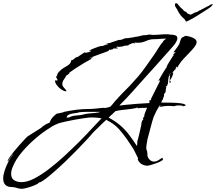

<svg xmlns="http://www.w3.org/2000/svg" viewBox="-24 -1011 1355 1205"><path d="M113 174Q98 174 83 169Q68 163 52 163Q-4 163 -4 109Q-4 87 5.5 58.5Q15 30 29 3Q43 -24 57 -41H54L26 2H25Q24 2 24 1Q24 -6 36 -23.5Q48 -41 65.5 -62.5Q83 -84 101.5 -104.5Q120 -125 133 -139Q146 -153 148 -154Q159 -161 170 -168Q181 -175 192 -182Q203 -189 213.5 -195.5Q224 -202 235 -209Q238 -211 241 -215Q245 -219 247 -220Q257 -227 267 -232.5Q277 -238 288 -242Q293 -259 306 -274Q319 -289 333 -298Q335 -298 345.5 -300Q356 -302 366 -304.5Q376 -307 378 -309Q416 -317 454.5 -322Q493 -327 532 -327Q542 -327 551.5 -327.5Q561 -328 571 -329Q581 -330 590.5 -331Q600 -332 610 -333Q614 -334 618.5 -334Q623 -334 628 -334Q633 -333 637 -333.5Q641 -334 645 -335L657 -338L668 -341Q676 -349 683.5 -358Q691 -367 698 -376Q706 -384 713.5 -393Q721 -402 729 -410Q743 -425 758 -440Q773 -455 788 -470Q817 -501 844 -532Q857 -548 869.5 -564Q882 -580 893 -596L938 -660Q946 -671 953.5 -682.5Q961 -694 968 -706Q975 -717 982.5 -728Q990 -739 1000 -749L999 -750Q999 -753 1008 -760L1019 -769Q1009 -768 999.5 -768Q990 -768 981 -767Q971 -766 961.5 -765.5Q952 -765 942 -765Q917 -765 893 -754Q869 -743 844 -743H831Q828 -743 825 -743.5Q822 -744 818 -745V-744L824 -741Q822 -738 819 -736V-740H817Q816 -740 816 -741Q807 -741 800 -737Q796 -735 791.5 -733Q787 -731 783 -730L782 -726Q777 -726 763.5 -724.5Q750 -723 747 -720H750L714 -716L717 -719H710L709 -716H712Q713 -716 709 -715.5Q705 -715 705 -713Q705 -711 708 -712Q710 -713 712 -713L715 -709L714 -707H701Q695 -706 688 -707L682 -701L666 -698L663 -700Q660 -697 659 -695Q658 -692 654 -690Q652 -689 634 -682.5Q616 -676 593.5 -668Q571 -660 553.5 -653Q536 -646 535 -644V-643L536 -644Q538 -645 548 -649Q558 -653 560 -653V-652L559 -651Q557 -650 555.5 -649Q554 -648 552 -647Q548 -643 545 -642H551Q533 -633 506 -617Q479 -601 453 -584Q427 -567 411 -555L413 -553L400 -541L393 -538Q385 -522 376 -510.5Q367 -499 367 -481Q367 -474 374 -465Q381 -456 387.5 -449Q394 -442 393 -439H392Q392 -438 391 -438H390Q378 -438 361.5 -449Q345 -460 333 -476Q321 -492 321 -505V-506H329Q331 -506 333.5 -506Q336 -506 337 -507L338 -508Q338 -508 333 -518Q328 -526 328 -529V-530Q330 -530 333.5 -536Q337 -542 338 -544L336 -542Q334 -540 333 -541L347 -563L349 -562Q361 -577 377.5 -586Q394 -595 407 -604.5Q420 -614 423 -631L422 -633H428Q432 -635 436 -637.5Q440 -640 444 -644Q452 -652 459 -653V-651L508 -683Q508 -681 510 -681Q510 -681 516 -683L515 -681Q511 -681 509 -678L532 -684L529 -682Q538 -685 547 -690L543 -691L549 -695L533 -692L535 -694Q543 -698 560.5 -705.5Q578 -713 595.5 -718.5Q613 -724 621 -722V-723Q639 -731 652 -731L653 -733Q652 -734 644 -734Q640 -733 638 -733Q636 -733 634 -733L661 -741V-740L723 -761L725 -760Q737 -760 749 -766Q760 -772 773 -772L774 -771L820 -778V-779Q828 -780 836 -781Q844 -782 851 -784Q859 -786 866.5 -788Q874 -790 881 -791V-790H885Q889 -790 892.5 -790.5Q896 -791 900 -792Q904 -793 907.5 -793.5Q911 -794 915 -794Q917 -794 920 -794Q923 -794 925 -793Q928 -792 934 -792Q945 -792 957 -792.5Q969 -793 980 -794Q991 -795 1002.5 -795.5Q1014 -796 1025 -796Q1037 -796 1047 -793L1046 -794Q1059 -794 1074 -790Q1089 -786 1089 -771Q1089 -762 1085 -755Q1080 -744 1073.5 -735Q1067 -726 1059 -717L970 -617Q948 -592 925.5 -567.5Q903 -543 880 -517Q842 -474 804 -432Q766 -390 725 -349H729Q734 -349 738.5 -349.5Q743 -350 747 -351Q751 -352 755.5 -352Q760 -352 764 -353Q801 -357 837.5 -359.5Q874 -362 911 -364L912 -367L914 -369L913 -365H915L913 -381L925 -383V-385L922 -390Q922 -393 924 -391L980 -503V-506H976Q974 -505 971 -505V-509H973Q974 -511 981 -523Q988 -535 996.5 -549.5Q1005 -564 1012.5 -575.5Q1020 -587 1022 -588Q1021 -593 1029.5 -608Q1038 -623 1048.5 -639Q1059 -655 1062 -660L1065 -662L1064 -670L1077 -682V-684L1064 -682V-684H1066L1093 -721Q1102 -733 1105 -746Q1108 -759 1113 -768.5Q1118 -778 1132 -781L1134 -784H1136V-786Q1148 -786 1165.5 -781.5Q1183 -777 1196.5 -768.5Q1210 -760 1210 -747Q1210 -734 1197 -717Q1184 -700 1165.5 -681Q1147 -662 1129.5 -643.5Q1112 -625 1102 -609L1088 -586H1086L1088 -592H1084L1077 -582L1078 -580L1081 -582L1082 -580Q1077 -577 1067.5 -567Q1058 -557 1058 -552V-551L1059 -550V-552L1064 -556Q1062 -542 1056 -529.5Q1050 -517 1042 -506L1048 -500Q1048 -500 1046 -494Q1044 -489 1043 -489Q1042 -489 1041 -491Q1040 -493 1040 -494L1042 -528H1044L1039 -538Q1046 -547 1047 -550H1043Q1035 -536 1032.5 -516Q1030 -496 1029 -479L1023 -481V-479L1027 -473L1018 -469L1016 -467L1019 -465L1020 -467V-465Q1019 -464 1019 -462Q1017 -455 1015.5 -439Q1014 -423 1005 -423L1006 -411Q1006 -409 1001.5 -398.5Q997 -388 997 -383L995 -382L992 -384V-376L987 -367H1012Q1027 -367 1054.5 -366.5Q1082 -366 1107.5 -363Q1133 -360 1141 -352V-351Q1141 -347 1132 -345.5Q1123 -344 1121 -344Q1123 -349 1118 -349Q1115 -348 1112 -348Q1110 -348 1106.5 -348.5Q1103 -349 1099 -350Q1095 -349 1092 -348.5Q1089 -348 1086 -349Q1082 -350 1073 -345Q1067 -345 1061 -345Q1055 -345 1050 -346H1026Q1020 -346 1014 -345.5Q1008 -345 1002 -344Q990 -341 978 -341V-342Q978 -344 977 -343L978 -347H983L984 -350H978Q955 -313 939 -274L936 -263Q935 -260 934 -257Q933 -254 932 -251L902 -139Q900 -130 897 -111Q894 -92 894 -82Q894 -72 898 -65Q901 -58 901 -48V-40Q901 -24 913.5 -10.5Q926 3 942 3Q957 3 969.5 -5Q982 -13 994 -21Q994 -21 996 -17Q999 -16 999 -12Q999 -6 985.5 1Q972 8 954 14.5Q936 21 921 25Q906 29 903 29Q882 29 865 19Q848 9 840 -11Q843 -14 843 -18L840 -23Q836 -31 832 -39Q828 -47 824 -55Q820 -63 816 -71Q812 -79 807 -86Q792 -110 771.5 -139Q751 -168 728 -194.5Q705 -221 682 -236Q677 -239 672.5 -242Q668 -245 663 -248Q658 -250 653 -253Q648 -256 643 -259Q629 -247 616.5 -234.5Q604 -222 591 -209L569 -188Q564 -183 558.5 -177Q553 -171 548 -165Q543 -159 534.5 -149.5Q526 -140 513 -126Q488 -99 455.5 -66Q423 -33 387 2Q368 19 351 35.5Q334 52 317 66Q300 81 280.5 97Q261 113 245 123.5Q229 134 220 135Q215 143 193 152Q171 161 147.5 167.5Q124 174 113 174ZM836 -94Q837 -103 837.5 -111.5Q838 -120 838 -129L840 -130Q845 -151 850.5 -172Q856 -193 860 -214L863 -229Q863 -233 863.5 -236.5Q864 -240 865 -244Q866 -248 869 -254Q872 -260 876 -262L873 -269Q875 -270 877 -275Q877 -278 882 -280V-282Q881 -282 881 -283Q881 -290 888 -307.5Q895 -325 899 -335Q892 -334 884.5 -334Q877 -334 869 -334Q854 -334 840 -331L839 -337Q828 -331 800.5 -327.5Q773 -324 744 -321Q715 -318 700 -313Q695 -308 689.5 -303Q684 -298 679 -293Q674 -289 668.5 -283.5Q663 -278 658 -273Q702 -249 731.5 -223.5Q761 -198 785 -166.5Q809 -135 836 -94ZM394 -273H397L409 -274Q430 -285 459.5 -286.5Q489 -288 514 -296Q517 -297 528.5 -298Q540 -299 553 -300.5Q566 -302 572 -302Q575 -303 578 -303Q581 -303 584 -304Q587 -304 590 -304.5Q593 -305 596 -306Q605 -308 604 -309H547Q533 -309 518.5 -309Q504 -309 490 -308Q475 -308 462 -303Q450 -301 434.5 -299Q419 -297 407.5 -291.5Q396 -286 394 -273ZM111 132Q147 132 190 110Q234 87 281.5 51Q329 15 378 -30Q402 -53 425.5 -75Q449 -97 471 -119Q495 -143 522.5 -172Q550 -201 574 -227Q598 -253 613 -268L612 -269Q598 -271 583.5 -272.5Q569 -274 554 -274Q538 -274 508.5 -270Q479 -266 446.5 -260Q414 -254 385 -247.5Q356 -241 341 -236Q328 -231 314.5 -224Q301 -217 290 -209Q248 -184 201 -144Q154 -104 114.5 -57.5Q75 -11 57 34Q46 58 46 80Q46 109 65.5 120.5Q85 132 111 132ZM1148 -876 1142 -877 1139 -884H1138L1134 -891Q1118 -903 1107 -918.5Q1096 -934 1087 -953Q1083 -959 1079.5 -964.5Q1076 -970 1074 -977Q1074 -986 1075.5 -988Q1077 -990 1077 -990Q1078 -990 1078 -990.5Q1078 -991 1080 -991Q1082 -990 1084.5 -990Q1087 -990 1089 -988Q1092 -987 1094 -982Q1096 -977 1100 -976Q1100 -976 1100.5 -976Q1101 -976 1100 -975Q1103 -972 1109 -964.5Q1115 -957 1119 -957Q1119 -957 1118.5 -956Q1118 -955 1119 -955V-954Q1124 -954 1125.5 -949.5Q1127 -945 1131 -943Q1134 -940 1137.5 -939Q1141 -938 1145 -936Q1147 -935 1148 -932Q1149 -929 1152 -927L1158 -924Q1160 -924 1160 -923L1174 -919Q1179 -922 1185 -925Q1191 -928 1193 -929Q1200 -933 1205 -934Q1210 -935 1215 -937Q1222 -941 1226.5 -944.5Q1231 -948 1238 -948Q1240 -948 1240 -953Q1244 -952 1257 -959.5Q1270 -967 1274 -969Q1274 -970 1275 -970Q1280 -970 1287.5 -975.5Q1295 -981 1299 -983Q1302 -984 1304.5 -984Q1307 -984 1308 -985Q1309 -986 1311 -986V-985Q1311 -984 1309.5 -980.5Q1308 -977 1302 -971Q1295 -964 1286 -958.5Q1277 -953 1268 -947Q1242 -930 1216.5 -914Q1191 -898 1164 -884Q1160 -883 1156.5 -880.5Q1153 -878 1148 -876Z"/></svg>

Font: Water Brush
Style: Regular
Weight: 400
Designer: Robert E. Leuschke
Foundry: Robert E. Leuschke
Version: Version 1.010; ttfautohint (v1.8.4.7-5d5b)